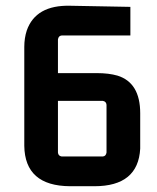

<svg xmlns="http://www.w3.org/2000/svg" viewBox="-20 -644 545 668"><path d="M308.6 3.9Q460.9 3.9 467.8 -127Q467.8 -132.8 467.8 -138.7V-250Q467.8 -356.4 388.7 -380.9Q358.4 -389.6 317.4 -389.6H181.6V-506.8Q183.6 -519.5 194.3 -520.5H433.6V-620.1L224.6 -624Q104.5 -627 73.2 -538.1Q64.5 -511.7 64.5 -480.5V-136.7Q66.4 2.9 223.6 3.9ZM194.3 -99.6Q182.6 -101.6 181.6 -113.3V-293H337.9Q349.6 -291 350.6 -279.3V-113.3Q348.6 -100.6 337.9 -99.6Z"/></svg>

Font: Gemunu Libre
Style: Bold
Weight: 700
Designer: Pushpananda Ekanayake, Sol Matas, Kosala Senevirathne
Foundry: Mooniak
Version: Version 1.001